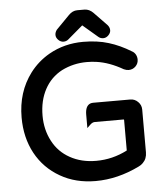

<svg xmlns="http://www.w3.org/2000/svg" viewBox="-59 -918 857 990"><g transform="rotate(-5 369.5 -423.0)"><path d="M43.9 -339.8Q43.9 -471.7 115.7 -567.4Q156.7 -621.6 216.3 -655.8Q296.4 -701.2 393.6 -701.2Q467.3 -701.2 525.4 -683.1Q583.5 -665.5 641.1 -629.9Q651.9 -624.5 659.2 -612.3Q666 -600.1 666 -585.9Q666 -565.4 651.4 -550.8Q636.7 -536.1 615.2 -536.1Q604.5 -536.1 590.8 -542Q520 -583 453.1 -592.3Q429.2 -595.7 403.3 -595.7Q334 -595.7 273.4 -565.4Q215.3 -534.7 183.8 -476.1Q152.3 -417.5 152.3 -339.8Q152.3 -267.1 183.6 -208Q214.4 -148.9 272.9 -116.7Q331.5 -84 408.2 -84Q493.2 -84 569.3 -123.5V-281.2L568.8 -283.7L566.4 -284.2H418Q404.8 -284.2 392.1 -271L377 -256.3V-325.2Q377 -371.1 403.3 -381.3Q410.2 -383.8 418 -383.8H610.4Q633.3 -383.8 650.1 -366.9Q667 -350.1 667 -327.1V-105.5Q667 -72.3 645.5 -51.3Q636.7 -42 624 -36.1Q510.7 19.5 396.5 19.5Q292.5 19.5 213.4 -26.4Q132.3 -72.8 87.9 -154.3Q43.9 -235.8 43.9 -339.8ZM264.6 -775.4Q333 -845.7 333.5 -845.7Q353.5 -866.2 377.9 -866.2H415Q440.4 -866.2 461.4 -844.2L528.3 -774.9Q538.1 -762.7 538.1 -749Q538.1 -734.9 526.1 -722.9Q514.2 -710.9 499.5 -710.9Q484.9 -710.9 474.6 -719.7L397.9 -785.2Q397 -786.1 396.5 -786.1L318.4 -719.7Q308.1 -710.9 293.5 -710.9Q278.8 -710.9 266.8 -722.9Q254.9 -734.9 254.9 -748.8Q254.9 -762.7 264.6 -775.4Z"/></g></svg>

Font: YuPearl-SemiBold
Style: SemiBold
Weight: 600
Designer: Max Yao
Foundry: Max-Everyday
Version: Version 1.011; ttfautohint (v1.8.3)